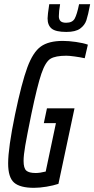

<svg xmlns="http://www.w3.org/2000/svg" viewBox="-20 -892 452 920"><path d="M19 -109Q19 -183 52 -343Q84 -496 111 -569Q138 -642 175.5 -669Q213 -696 281 -696Q309 -696 344 -691Q379 -686 401 -678L386 -613Q363 -618 337 -621.5Q311 -625 298 -625Q246 -625 222 -610.5Q198 -596 178.5 -539.5Q159 -483 130 -344Q109 -241 101 -194.5Q93 -148 93 -121Q93 -86 106 -74.5Q119 -63 151 -63Q171 -63 199 -70L248 -302H190L205 -373H337L260 -11Q236 -3 203 2.5Q170 8 143 8Q76 8 47.5 -17Q19 -42 19 -109ZM208 -804Q208 -820 216 -872H268Q262 -838 262 -814Q262 -799 270 -791Q278 -783 297 -783Q327 -783 338 -803Q349 -823 359 -872H412Q402 -819 394 -795Q386 -771 364 -755Q342 -739 298 -739Q247 -739 227.5 -755Q208 -771 208 -804Z"/></svg>

Font: Saira Ultra Condensed Medium
Style: Italic
Weight: 500
Width: 1
Italic angle: -12°
Designer: Hector Gatti with collaboration of the Omnibus-Type team
Foundry: Omnibus-Type
Version: Version 1.001; ttfautohint (v1.8)